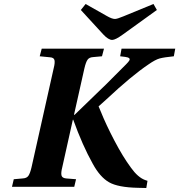

<svg xmlns="http://www.w3.org/2000/svg" viewBox="-20 -936 898 962"><path d="M385 -886 409 -916 515 -856Q541 -841 556 -841Q567 -841 598 -854L749 -916L766 -886L594 -762Q558 -736 542 -736Q523 -736 497 -764ZM40 0 49 -38 94 -42Q114 -43 122.5 -55.5Q131 -68 138 -98L249 -594Q256 -621 253 -634.5Q250 -648 230 -649L179 -654L189 -692H501L491 -654L447 -650Q427 -649 418.5 -636.5Q410 -624 403 -594L351 -362L353 -360L478 -481Q509 -510 554 -556Q599 -602 612 -614Q624 -626 628 -633Q632 -640 627 -644.5Q622 -649 607 -651L582 -654L589 -692H858L851 -654Q801 -649 779.5 -643Q758 -637 725 -614Q640 -557 514 -439L474 -403L485 -377Q511 -312 553.5 -231Q596 -150 636 -96Q671 -47 707 -34L719 -30L713 6L671 5Q571 3 526 -23Q481 -49 445 -115Q393 -208 347 -336H345L292 -98Q285 -71 288 -57.5Q291 -44 311 -42L361 -38L352 0Z"/></svg>

Font: Lingua Franca
Style: Bold Italic
Weight: 700
Italic angle: -13°
Version: Version 1.19